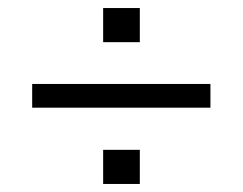

<svg xmlns="http://www.w3.org/2000/svg" viewBox="-20 -583 604 478"><path d="M60.1 -314.9V-374H503.9V-314.9ZM328.1 -125H236.8V-210H328.1ZM328.1 -478H236.8V-563H328.1Z"/></svg>

Font: LT Superior
Style: Regular
Weight: 400
Designer: Daniel Lyons
Foundry: LyonsType
Version: Version 1.000